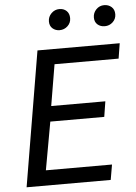

<svg xmlns="http://www.w3.org/2000/svg" viewBox="-61 -975 721 1021"><g transform="rotate(-5 299.5 -464.5)"><path d="M160 -720H599L586 -639H244L207 -419H496L483 -337H195L149 -81H502L488 0H39ZM234 -868Q234 -893 252 -911Q270 -929 295 -929Q318 -929 333 -915Q348 -901 348 -876Q348 -851 330 -834Q312 -817 287 -817Q265 -817 249.5 -830.5Q234 -844 234 -868ZM474 -868Q474 -893 491.5 -911Q509 -929 534 -929Q557 -929 573 -915Q589 -901 589 -876Q589 -851 571 -834Q553 -817 528 -817Q505 -817 489.5 -830.5Q474 -844 474 -868Z"/></g></svg>

Font: Nebula Sans Medium
Style: Regular
Weight: 500
Italic angle: -9°
Designer: Paul D. Hunt for Adobe (as Source Sans)
Foundry: Nebula Entertainment & Broadcasting LLC
Version: Version 1.010